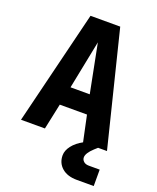

<svg xmlns="http://www.w3.org/2000/svg" viewBox="-171 -829 942 1154"><g transform="rotate(20 300.0 -252.5)"><path d="M25 0 204 -730H394L575 0H518L498 18Q457 56 457 83Q457 98 469 109Q481 120 503 120H572V225H464Q403 225 368 194.5Q333 164 333 115Q333 84 357 53Q381 22 422 0L387 -165H213L178 0ZM238 -285H361L300 -595Z"/></g></svg>

Font: Tiny ExtraBold
Style: Regular
Weight: 800
Designer: Philipp Nurullin, Konstantin Bulenkov
Foundry: JetBrains
Version: Version 2.251; ttfautohint (v1.8.4.7-5d5b)